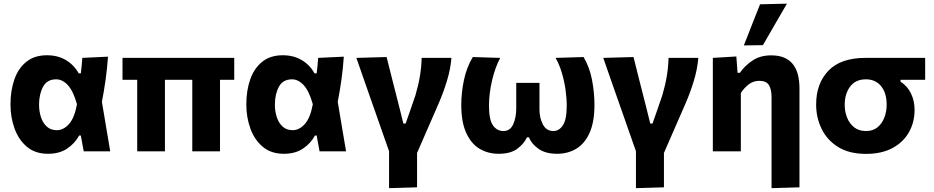

<svg xmlns="http://www.w3.org/2000/svg" viewBox="-20 -808 4986 1025"><path d="M236 13Q168.5 13 124 -24.2Q79.5 -61.5 57.8 -121.5Q36 -181.5 36 -250.5Q36 -324.5 56.8 -384Q77.5 -443.5 120.8 -478.2Q164 -513 230.5 -513Q289 -513 332.2 -487Q375.5 -461 400 -416.5H411.5Q414.5 -438 416.2 -458.5Q418 -479 419.5 -499L556.5 -505.5Q552.5 -445.5 543.8 -382.8Q535 -320 524 -264.5Q535.5 -198.5 546.2 -132.2Q557 -66 568.5 0H427Q423 -21 419.2 -42.2Q415.5 -63.5 411.5 -84.5H402.5Q379.5 -42 338.2 -14.5Q297 13 236 13ZM283.5 -113Q318.5 -113 348 -145.5Q377.5 -178 391 -251.5Q371 -322.5 342.2 -353.5Q313.5 -384.5 280 -384.5Q231 -384.5 209.8 -344.8Q188.5 -305 188.5 -249Q188.5 -214 198.5 -183Q208.5 -152 229.5 -132.5Q250.5 -113 283.5 -113Z M712.5 0V-382H634V-499H1230.5V-382H1154.5V0H1006.5V-382H860.5V0Z M1495 13Q1427.5 13 1383 -24.2Q1338.5 -61.5 1316.8 -121.5Q1295 -181.5 1295 -250.5Q1295 -324.5 1315.8 -384Q1336.5 -443.5 1379.8 -478.2Q1423 -513 1489.5 -513Q1548 -513 1591.2 -487Q1634.5 -461 1659 -416.5H1670.5Q1673.5 -438 1675.2 -458.5Q1677 -479 1678.5 -499L1815.5 -505.5Q1811.5 -445.5 1802.8 -382.8Q1794 -320 1783 -264.5Q1794.5 -198.5 1805.2 -132.2Q1816 -66 1827.5 0H1686Q1682 -21 1678.2 -42.2Q1674.5 -63.5 1670.5 -84.5H1661.5Q1638.5 -42 1597.2 -14.5Q1556 13 1495 13ZM1542.5 -113Q1577.5 -113 1607 -145.5Q1636.5 -178 1650 -251.5Q1630 -322.5 1601.2 -353.5Q1572.5 -384.5 1539 -384.5Q1490 -384.5 1468.8 -344.8Q1447.5 -305 1447.5 -249Q1447.5 -214 1457.5 -183Q1467.5 -152 1488.5 -132.5Q1509.5 -113 1542.5 -113Z M2057 196.5V-1Q2040.5 -47.5 2023.8 -95.2Q2007 -143 1991 -189L1960 -277Q1941 -332 1921.2 -388Q1901.5 -444 1882.5 -499L2044 -503.5Q2058 -447 2075 -380Q2092 -313 2107.5 -252.5L2133.5 -148.5H2145.5Q2159 -186.5 2172 -224.2Q2185 -262 2198 -300Q2229 -404.5 2231 -499H2390Q2385 -438.5 2366 -376.2Q2347 -314 2323 -258.5Q2294.5 -191.5 2264.5 -124.5Q2234.5 -57.5 2206.5 8.5V192Z M2642 13Q2585 13 2540 -14Q2495 -41 2468.8 -98.8Q2442.5 -156.5 2442.5 -248Q2442.5 -314 2457 -381.8Q2471.5 -449.5 2504 -503.5L2650.5 -499Q2623 -448 2606.8 -378.2Q2590.5 -308.5 2590.5 -243Q2590.5 -168 2612 -138.2Q2633.5 -108.5 2667.5 -108.5Q2703.5 -108.5 2719.8 -144.5Q2736 -180.5 2736 -230V-365.5H2860V-222.5Q2860 -178 2878.5 -143.2Q2897 -108.5 2934 -108.5Q2965 -108.5 2985.2 -139.5Q3005.5 -170.5 3005.5 -243Q3005.5 -285 2998.8 -331.5Q2992 -378 2978.8 -421.5Q2965.5 -465 2946 -499L3095.5 -503.5Q3127.5 -449.5 3140.5 -381.8Q3153.5 -314 3153.5 -248Q3153.5 -156.5 3127.5 -98.8Q3101.5 -41 3056.5 -14Q3011.5 13 2954 13Q2892.5 13 2855 -13.5Q2817.5 -40 2803.5 -75H2793Q2778.5 -41.5 2742.2 -14.2Q2706 13 2642 13Z M3375 196.5V-1Q3358.5 -47.5 3341.8 -95.2Q3325 -143 3309 -189L3278 -277Q3259 -332 3239.2 -388Q3219.5 -444 3200.5 -499L3362 -503.5Q3376 -447 3393 -380Q3410 -313 3425.5 -252.5L3451.5 -148.5H3463.5Q3477 -186.5 3490 -224.2Q3503 -262 3516 -300Q3547 -404.5 3549 -499H3708Q3703 -438.5 3684 -376.2Q3665 -314 3641 -258.5Q3612.5 -191.5 3582.5 -124.5Q3552.5 -57.5 3524.5 8.5V192Z M4099 196.5V-288Q4099 -331.5 4084.8 -354Q4070.5 -376.5 4034 -376.5Q4001.5 -376.5 3977 -357.5Q3952.5 -338.5 3935 -311.5V0H3785.5V-499L3911 -506.5L3917.5 -419.5H3930Q3955.5 -456.5 3996.8 -484.5Q4038 -512.5 4097.5 -512.5Q4248 -512.5 4248 -336V192ZM3951 -565.5Q3972.5 -620.5 3994.2 -675.5Q4016 -730.5 4037.5 -785L4181 -788.5Q4148 -731.5 4116 -676.2Q4084 -621 4053 -567Z M4603.5 13.5Q4513 13.5 4454 -23.5Q4395 -60.5 4366 -120.5Q4337 -180.5 4337 -250Q4337 -362.5 4402.8 -430.8Q4468.5 -499 4600 -499H4919V-382H4787.5V-372Q4825 -348 4843.8 -308.2Q4862.5 -268.5 4862.5 -221.5Q4862.5 -155.5 4832.5 -102.2Q4802.5 -49 4744.8 -17.8Q4687 13.5 4603.5 13.5ZM4603 -108.5Q4640.5 -108.5 4664.8 -128.5Q4689 -148.5 4701.2 -180.5Q4713.5 -212.5 4713.5 -249Q4713.5 -311.5 4683.8 -348Q4654 -384.5 4602.5 -384.5Q4547.5 -384.5 4518.5 -345.8Q4489.5 -307 4489.5 -248.5Q4489.5 -212 4502.2 -180Q4515 -148 4540.2 -128.2Q4565.5 -108.5 4603 -108.5Z"/></svg>

Font: Commissioner
Style: Bold
Weight: 700
Designer: Kostas Bartsokas
Foundry: Kostas Bartsokas
Version: Version 1.000; ttfautohint (v1.8.3)